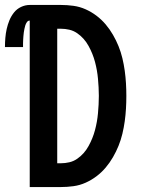

<svg xmlns="http://www.w3.org/2000/svg" viewBox="-61 -755 581 775"><path d="M59 0V-672Q52 -672 47.5 -665.5Q43 -659 41 -652Q39 -645 37.5 -638Q36 -631 35 -623.5Q34 -616 33.5 -609Q33 -602 32.5 -594.5Q32 -587 32 -579.5Q32 -572 32 -565H-41Q-41 -583 -39.5 -601.5Q-38 -620 -34 -638Q-30 -656 -23 -673Q-16 -690 -4.5 -704.5Q7 -719 24 -727Q41 -735 59 -735H185Q210 -735 235.5 -731.5Q261 -728 284.5 -717.5Q308 -707 328.5 -691.5Q349 -676 365.5 -656.5Q382 -637 395 -614.5Q408 -592 417.5 -568.5Q427 -545 433 -520Q439 -495 442.5 -469.5Q446 -444 447.5 -418.5Q449 -393 449 -368Q449 -342 447.5 -316.5Q446 -291 442.5 -265.5Q439 -240 433 -215Q427 -190 417.5 -166.5Q408 -143 395 -120.5Q382 -98 365.5 -78.5Q349 -59 328.5 -43.5Q308 -28 284.5 -17.5Q261 -7 235.5 -3.5Q210 0 185 0ZM170 -96H185Q202 -96 219 -100Q236 -104 250.5 -114Q265 -124 276.5 -137Q288 -150 296.5 -165.5Q305 -181 311.5 -197Q318 -213 322.5 -230Q327 -247 330 -264Q333 -281 334.5 -298Q336 -315 337 -332.5Q338 -350 338 -368Q338 -385 337 -402.5Q336 -420 334.5 -437Q333 -454 330 -471Q327 -488 322.5 -505Q318 -522 311.5 -538Q305 -554 296.5 -569.5Q288 -585 276.5 -598Q265 -611 250.5 -621Q236 -631 219 -635Q202 -639 185 -639H170Z"/></svg>

Font: Iosevka SS04
Style: Bold
Weight: 700
Monospace: yes
Designer: Belleve Invis
Foundry: Belleve Invis
Version: Version 19.0.0; ttfautohint (v1.8.4)